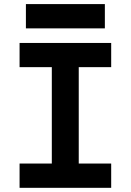

<svg xmlns="http://www.w3.org/2000/svg" viewBox="-20 -899 626 919"><path d="M228 0V-693.4H356.9V0ZM73.7 0V-116.2H512.2V0ZM73.7 -577.6V-693.4H512.2V-577.6ZM104 -763.2V-879.4H481.9V-763.2Z"/></svg>

Font: Cascadia Mono
Style: Regular
Weight: 400
Monospace: yes
Designer: Aaron Bell
Foundry: Saja Typeworks
Version: Version 2404.023